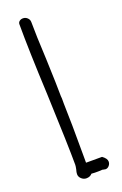

<svg xmlns="http://www.w3.org/2000/svg" viewBox="-151 -812 552 868"><g transform="rotate(-20 125.0 -378.0)"><path d="M72 -21Q72 -30 76 -43Q79 -57 79 -64Q79 -153 69 -406Q59 -622 59 -747Q59 -756 66 -761.5Q73 -767 83 -767Q95 -767 104 -758.5Q113 -750 113 -738Q113 -678 119 -558Q124 -425 124 -378L125 -366V-354V-347V-342Q128 -255 128 -82V-56H205Q226 -41 226 -26Q226 -15 218.5 -6.5Q211 2 201 2Q198 2 190 0L186 -1Q180 0 167 0H150Q143 -1 134 -1Q124 11 106 11Q93 11 82.5 1.5Q72 -8 72 -21Z"/></g></svg>

Font: Amatic SC
Style: Bold
Weight: 700
Designer: Multiple Designers
Foundry: Vernon Adams
Version: Version 2.505